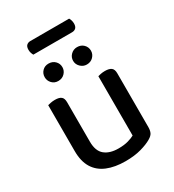

<svg xmlns="http://www.w3.org/2000/svg" viewBox="-198 -930 953 1054"><g transform="rotate(-30 278.0 -402.5)"><path d="M383 -746H138Q134 -753 131 -762Q128 -771 128 -782Q128 -802 137.5 -810.5Q147 -819 161 -819H407Q411 -813 414 -803Q417 -793 417 -783Q417 -764 408 -755Q399 -746 383 -746ZM70 -174V-260H168V-177Q168 -118 199.5 -92Q231 -66 286 -66Q323 -66 348.5 -73.5Q374 -81 388 -89V-260H486V-86Q486 -65 479.5 -51Q473 -37 452 -25Q427 -10 384.5 2Q342 14 285 14Q218 14 169.5 -6Q121 -26 95.5 -67.5Q70 -109 70 -174ZM486 -210H388V-465Q394 -467 406.5 -469.5Q419 -472 433 -472Q460 -472 473 -462Q486 -452 486 -427ZM168 -210H70V-465Q77 -467 89.5 -469.5Q102 -472 116 -472Q143 -472 155.5 -462Q168 -452 168 -427ZM242 -607Q242 -585 226 -568.5Q210 -552 185 -552Q161 -552 145.5 -568.5Q130 -585 130 -607Q130 -630 145.5 -646Q161 -662 185 -662Q210 -662 226 -646Q242 -630 242 -607ZM423 -607Q423 -585 407 -568.5Q391 -552 366 -552Q343 -552 326.5 -568.5Q310 -585 310 -607Q310 -630 326.5 -646Q343 -662 366 -662Q391 -662 407 -646Q423 -630 423 -607Z"/></g></svg>

Font: Baloo Tamma 2 Medium
Style: Regular
Weight: 500
Designer: Divya Kowshik, Shuchita Grover and Ek Type
Foundry: Ek Type
Version: Version 1.700